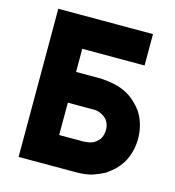

<svg xmlns="http://www.w3.org/2000/svg" viewBox="-107 -800 819 901"><g transform="rotate(15 302.0 -350.0)"><path d="M222.7 -445.3Q235.4 -445.3 248 -445.3Q259.8 -445.3 272.5 -445.3Q282.2 -445.3 292 -445.3Q302.7 -445.3 312.5 -445.3Q320.3 -445.3 328.1 -445.3Q335 -445.3 342.8 -445.3Q377.9 -443.4 410.2 -436.5Q442.4 -429.7 473.6 -413.1Q496.1 -400.4 514.6 -382.8Q533.2 -366.2 548.8 -344.7Q584 -289.1 585 -220.7Q585 -218.8 585 -217.8Q585 -150.4 551.8 -94.7Q537.1 -73.2 519.5 -55.7Q501 -39.1 479.5 -24.4Q458 -12.7 424.8 -1Q391.6 9.8 342.8 9.8Q310.5 9.8 278.3 9.8Q246.1 9.8 213.9 9.8Q192.4 9.8 170.9 9.8Q149.4 9.8 127.9 9.8Q112.3 9.8 96.7 9.8Q81.1 9.8 65.4 9.8Q65.4 7.8 65.4 4.9Q65.4 2.9 65.4 0Q65.4 -80.1 65.4 -159.2Q65.4 -238.3 65.4 -318.4Q65.4 -373 65.4 -427.7Q65.4 -482.4 65.4 -537.1Q65.4 -580.1 65.4 -623Q65.4 -667 65.4 -710Q67.4 -710 70.3 -710Q72.3 -710 75.2 -710Q125 -710 174.8 -710Q224.6 -710 275.4 -710Q309.6 -710 343.8 -710Q377.9 -710 412.1 -710Q440.4 -710 468.8 -710Q497.1 -710 525.4 -710Q525.4 -707 525.4 -705.1Q525.4 -702.1 525.4 -700.2Q525.4 -684.6 525.4 -669.9Q525.4 -655.3 525.4 -639.6Q525.4 -629.9 525.4 -619.1Q525.4 -609.4 525.4 -598.6Q525.4 -588.9 525.4 -578.1Q525.4 -568.4 525.4 -557.6Q522.5 -557.6 519.5 -557.6Q517.6 -557.6 514.6 -557.6Q480.5 -557.6 446.3 -557.6Q412.1 -557.6 377.9 -557.6Q354.5 -557.6 331.1 -557.6Q306.6 -557.6 283.2 -557.6Q268.6 -557.6 252.9 -557.6Q238.3 -557.6 222.7 -557.6Q222.7 -544.9 222.7 -533.2Q222.7 -520.5 222.7 -507.8Q222.7 -497.1 222.7 -486.3Q222.7 -476.6 222.7 -465.8Q222.7 -462.9 222.7 -459Q222.7 -456.1 222.7 -452.1Q222.7 -450.2 222.7 -448.2Q222.7 -447.3 222.7 -445.3ZM222.7 -295.9Q222.7 -288.1 222.7 -280.3Q222.7 -272.5 222.7 -264.6Q222.7 -251 222.7 -237.3Q222.7 -223.6 222.7 -210Q222.7 -191.4 222.7 -173.8Q222.7 -156.2 222.7 -138.7Q224.6 -138.7 226.6 -138.7Q228.5 -138.7 229.5 -138.7Q233.4 -138.7 236.3 -138.7Q240.2 -138.7 243.2 -138.7Q253.9 -138.7 263.7 -138.7Q273.4 -138.7 284.2 -138.7Q316.4 -138.7 328.1 -138.7Q339.8 -138.7 342.8 -138.7Q355.5 -139.6 367.2 -141.6Q378.9 -144.5 389.6 -149.4Q397.5 -154.3 404.3 -160.2Q411.1 -166 417 -173.8Q428.7 -193.4 428.7 -218.8Q428.7 -243.2 416 -262.7Q410.2 -270.5 403.3 -276.4Q396.5 -281.2 388.7 -286.1Q370.1 -294.9 354.5 -295.9Q337.9 -295.9 342.8 -295.9Q335 -295.9 327.1 -295.9Q319.3 -295.9 311.5 -295.9Q300.8 -295.9 289.1 -295.9Q278.3 -295.9 267.6 -295.9Q257.8 -295.9 248 -295.9Q238.3 -295.9 228.5 -295.9Q226.6 -295.9 225.6 -295.9Q224.6 -295.9 222.7 -295.9Z"/></g></svg>

Font: LeFont
Style: Bold
Weight: 800
Designer: Leryon MEDIA
Version: Version 1.0